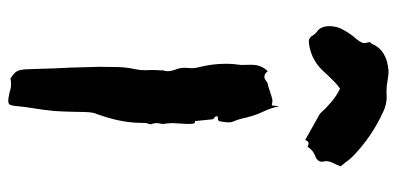

<svg xmlns="http://www.w3.org/2000/svg" viewBox="-268 -672 963 466"><g transform="rotate(90 213.0 -438.5)"><path d="M225.1 22.5Q217.3 22.5 202.6 19Q192.9 15.6 183.1 15.6Q176.8 15.6 169.9 17.1Q163.1 12.7 157.2 7.3Q151.4 2 149.4 -7.3Q147.5 -16.6 147.5 -26.9L147 -39.6Q145.5 -97.2 143.6 -128.9Q141.6 -188.5 141.6 -199.7Q141.6 -218.3 142.1 -231.9V-236.3Q142.1 -259.3 146.5 -281.2Q149.9 -295.9 149.9 -310.5L149.4 -327.6Q149.4 -337.9 150.4 -348.6L149.9 -352.1Q152.3 -358.4 152.3 -363.8Q152.3 -373 148.2 -383.8Q144 -394.5 144 -406.2L144.5 -413.6L145 -425.3Q144.5 -434.1 142.1 -442.4Q134.3 -473.6 134.3 -504.9Q134.3 -523.9 137.2 -543L136.7 -567.4Q136.7 -591.8 152.3 -607.4Q158.7 -599.1 165.5 -599.1Q171.4 -599.1 177.2 -604.5Q181.2 -607.4 187 -608.4L191.4 -609.4Q219.2 -618.7 222.7 -618.7Q227.1 -618.7 235.4 -617.2L237.3 -634.8Q241.7 -614.7 250.2 -596.9Q258.8 -579.1 265.1 -554.2Q268.1 -538.1 274.9 -522.5Q276.4 -518.6 276.4 -514.2Q276.4 -506.3 275.4 -500L273.9 -490.7Q272.5 -486.3 267.6 -486.3H264.2Q261.7 -486.3 261.7 -483.9Q261.7 -480 266.1 -477.1Q269 -475.1 269 -473.6L273.4 -430.7Q275.4 -430.7 277.8 -430.2Q280.3 -429.7 280.3 -410.6L278.3 -377.9Q278.3 -369.6 279.3 -361.3L280.3 -353.5Q280.3 -349.6 279.3 -345.7Q278.3 -341.8 278.3 -337.4Q278.3 -331.1 280.8 -324.2L281.2 -322.8Q280.8 -319.8 279.5 -316.7Q278.3 -313.5 277.8 -310.1V-302.2Q277.8 -257.3 261.2 -207L255.9 -191.4L254.4 -187.5Q251 -179.2 251 -142.6Q250.5 -115.7 249 -89.4Q246.6 -64.9 242.7 -41.3Q238.8 -17.6 237.8 -5.9Q236.3 17.6 231.9 20.5Q229 22.5 225.1 22.5ZM319.3 -698.2Q263.7 -729 257.8 -732.7Q252 -736.3 243.2 -747.1L237.3 -752.4Q218.8 -770 203.1 -778.3L194.8 -782.7Q193.8 -781.7 192.4 -781.2Q182.1 -774.9 148.9 -738.8Q121.1 -710.9 81.5 -707H80.1Q70.3 -707 64.5 -718.3Q62.5 -721.7 56.2 -727.1L55.2 -727.5Q43 -736.8 43 -757.3Q43 -775.4 51.8 -790.5Q61.5 -808.6 75.2 -823.7L76.2 -825.2Q84 -835.4 84 -840.8Q84 -846.2 81.5 -855Q85.4 -858.9 85.9 -860.4Q101.6 -897 151.4 -900.4H154.8Q162.1 -900.4 169.4 -898.9Q189 -895.5 200.2 -895.5L214.8 -896Q233.4 -896 250.5 -887.7Q310.5 -860.4 357.9 -814.9Q367.2 -805.7 375 -794.4L383.3 -784.2Q382.8 -782.2 381.8 -780.8L377.9 -771.5Q377.4 -770 376.5 -769Q370.6 -757.3 370.6 -750Q370.6 -746.6 371.6 -742.7L372.1 -739.3Q372.1 -727.1 356 -721.7Q345.2 -717.3 338.4 -707.5L335.4 -704.1Q331.1 -706.5 326.7 -706.5Q322.3 -706.1 319.3 -698.2Z"/></g></svg>

Font: Pinzelan
Style: Regular
Weight: 400
Designer: GGBot
Version: 1.01